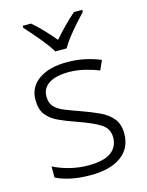

<svg xmlns="http://www.w3.org/2000/svg" viewBox="-117 -837 703 919"><g transform="rotate(-15 234.5 -377.5)"><path d="M423 -141Q423 -69 369 -29.5Q315 10 217 10Q161 10 118 0.5Q75 -9 46 -24V-79Q81 -61 126 -49.5Q171 -38 218 -38Q296 -38 331.5 -64.5Q367 -91 367 -137Q367 -181 330 -204.5Q293 -228 221 -253Q171 -270 133.5 -287.5Q96 -305 75 -332Q54 -359 54 -406Q54 -470 106 -506Q158 -542 245 -542Q293 -542 334.5 -533Q376 -524 411 -509L390 -462Q359 -475 320 -484.5Q281 -494 242 -494Q179 -494 144 -472Q109 -450 109 -408Q109 -376 126 -357.5Q143 -339 175 -326Q207 -313 253 -297Q301 -280 339 -262Q377 -244 400 -216Q423 -188 423 -141ZM206 -606Q193 -628 172 -655Q151 -682 128 -708.5Q105 -735 87 -755V-765H128Q155 -742 182.5 -713Q210 -684 233 -656Q257 -684 285.5 -713Q314 -742 341 -765H382V-755Q363 -735 339.5 -708.5Q316 -682 295 -655Q274 -628 262 -606Z"/></g></svg>

Font: Noto Sans Thai Looped Light
Style: Regular
Weight: 300
Designer: Sasikarn Vongin, Ben Mitchell
Foundry: The Fontpad Ltd
Version: Version 1.001; ttfautohint (v1.8.4.7-5d5b)